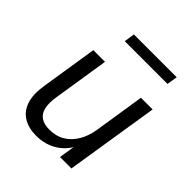

<svg xmlns="http://www.w3.org/2000/svg" viewBox="-190 -807 941 941"><g transform="rotate(45 280.5 -336.0)"><path d="M210 9Q158 9 121.5 -13Q85 -35 70 -79.5Q55 -124 66 -193L112 -486H193L147 -193Q140 -148 147 -118Q154 -88 176 -73Q198 -58 234 -58Q281 -58 315 -78.5Q349 -99 371 -136Q393 -173 401 -223L442 -486H523L446 0H367L384 -110H394Q371 -54 322.5 -22.5Q274 9 210 9ZM190 -626 198 -681H495L486 -626Z"/></g></svg>

Font: Nunito Sans 12pt ExtraLight 12pt
Style: Italic
Weight: 400
Italic angle: -9°
Version: Version 3.101;gftools[0.9.27]